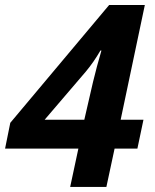

<svg xmlns="http://www.w3.org/2000/svg" viewBox="-20 -736 611 756"><path d="M288.6 -150.9H0L20.5 -252.4L409.7 -716.3H550.3L455.1 -264.6H544.9L521 -150.9H431.2L398.9 0H256.3ZM346.2 -413.1Q360.8 -473.6 379.4 -537.1H375.5Q348.6 -490.7 317.9 -454.1L155.8 -264.6H312Z"/></svg>

Font: Viking Open Sans
Style: Bold Italic
Weight: 700
Italic angle: -12°
Foundry: Ascender Corporation
Version: Version 2.000